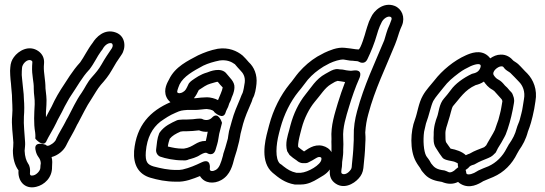

<svg xmlns="http://www.w3.org/2000/svg" viewBox="-20 -760 2326 819"><path d="M59 -33C55 9 83 49 134 37C169 29 203 -2 202 -48C203 -62 204 -76 200 -90C227 -97 251 -117 262 -139L267 -149C272 -160 296 -200 304 -218C308 -227 310 -230 313 -235C332 -270 349 -307 369 -336C385 -361 395 -380 410 -398C427 -417 443 -436 457 -461C469 -483 483 -505 498 -526C518 -554 517 -605 475 -621C425 -640 389 -600 375 -577C354 -550 338 -516 322 -494C288 -457 266 -418 240 -379C229 -362 221 -347 212 -330L200 -305C191 -288 186 -280 176 -260V-282C177 -290 177 -302 178 -313C180 -343 176 -360 174 -383C174 -420 166 -448 167 -477L168 -492C169 -512 161 -529 145 -541C104 -571 58 -543 39 -516C30 -504 25 -490 24 -473L23 -458C23 -446 24 -432 25 -420C28 -398 28 -379 31 -354C31 -329 35 -296 32 -268C28 -227 35 -187 37 -152C37 -141 36 -129 35 -118C35 -86 42 -56 59 -33ZM152 -43C151 -31 136 -15 123 -12C113 -10 106 -10 108 -25C109 -36 108 -51 100 -62C92 -74 86 -92 85 -117C86 -130 88 -142 87 -154C85 -191 80 -227 82 -263C84 -286 84 -314 82 -336C81 -343 82 -350 81 -358C78 -381 77 -402 74 -426C73 -435 72 -444 73 -456L74 -471C74 -475 76 -481 80 -487C92 -504 107 -507 115 -501C118 -499 118 -498 118 -494L117 -479C115 -438 125 -411 124 -382C124 -355 129 -340 128 -315C126 -275 123 -235 130 -195C131 -188 131 -181 131 -177C130 -171 131 -171 131 -168C131 -168 166 -127 179 -160C184 -172 210 -214 220 -236C228 -254 234 -262 244 -282L256 -306C267 -325 273 -338 282 -351C310 -392 330 -430 359 -461L361 -463C382 -490 395 -520 410 -540L416 -548C417 -549 418 -550 418 -551C427 -568 444 -580 457 -575C458 -574 465 -568 457 -554C442 -532 427 -510 413 -485C401 -464 389 -450 372 -431C352 -409 342 -384 328 -364C305 -332 287 -292 270 -260C265 -252 262 -246 258 -238C254 -229 228 -186 221 -170L217 -161C216 -159 210 -152 203 -147C186 -135 179 -137 176 -142C176 -142 125 -161 131 -123C137 -87 152 -91 154 -64C153 -55 152 -52 152 -43Z M866 -198C864 -188 861 -170 858 -159C816 -159 807 -132 764 -126H759C735 -126 718 -130 696 -135C697 -146 701 -159 704 -168C715 -181 728 -189 751 -199C753 -199 756 -199 760 -200H774C792 -200 810 -202 829 -204C841 -199 852 -197 866 -198ZM795 -251C788 -251 781 -250 774 -250H758C754 -250 749 -249 745 -249C742 -249 738 -248 735 -247C709 -235 682 -223 662 -196C661 -194 660 -192 659 -191C650 -169 649 -148 646 -123C644 -108 653 -96 663 -92C685 -84 724 -76 757 -76C778 -74 784 -80 785 -80C796 -83 818 -88 835 -100C851 -109 859 -110 863 -107C866 -105 891 -91 900 -123C904 -138 909 -149 912 -171C913 -179 914 -184 915 -189L927 -236C927 -236 912 -287 885 -259C877 -250 863 -245 848 -250C844 -252 841 -254 833 -254H831C817 -254 806 -251 795 -251ZM862 -295C886 -293 893 -286 894 -282C894 -282 933 -244 943 -282C944 -287 949 -295 953 -304L958 -319C960 -324 965 -331 968 -343C970 -349 979 -365 980 -386C982 -412 958 -430 947 -445C924 -476 874 -455 864 -451C835 -443 815 -428 799 -417C793 -413 790 -409 790 -409C787 -406 785 -404 784 -401C774 -380 772 -374 760 -367C752 -362 739 -360 736 -367C735 -370 738 -381 746 -400C763 -434 804 -457 847 -480C868 -490 892 -497 917 -502C947 -506 967 -497 982 -486C989 -478 997 -468 1005 -460C1016 -449 1027 -434 1024 -408C1022 -393 1018 -372 1015 -364C1007 -348 1007 -344 1004 -338C992 -310 978 -278 969 -244L957 -201C954 -188 953 -173 952 -169L941 -130C938 -118 932 -106 931 -96C922 -63 915 -43 900 -35C890 -29 873 -27 875 -41C875 -41 882 -88 839 -67C814 -55 789 -44 759 -37C749 -35 742 -35 733 -35C696 -35 666 -42 635 -50C609 -58 599 -69 602 -112C607 -174 630 -214 664 -241C687 -257 703 -268 729 -279C751 -289 755 -289 778 -291H815C827 -291 852 -295 862 -295ZM910 -333C897 -340 878 -345 863 -345C849 -345 827 -343 813 -341H807C817 -353 821 -362 828 -376C846 -388 862 -399 877 -403C890 -406 904 -412 909 -411C914 -404 923 -394 930 -387C928 -373 917 -351 910 -333ZM707 -324C621 -287 562 -226 552 -116C548 -57 571 -17 621 -2C652 7 687 15 732 15C770 17 805 2 833 -9C853 24 894 25 924 8C963 -14 972 -55 980 -86C983 -97 987 -107 990 -118L1000 -157C1003 -170 1005 -184 1006 -189L1017 -232C1025 -260 1038 -291 1050 -318C1056 -330 1057 -339 1058 -340C1068 -356 1072 -383 1074 -402C1078 -441 1064 -474 1041 -495C1034 -503 1023 -516 1015 -523C991 -543 955 -559 909 -552C877 -546 851 -536 825 -524C782 -501 727 -476 701 -421C696 -411 675 -379 690 -346C694 -337 700 -330 707 -324Z M1387 -37C1385 -14 1389 4 1405 18C1443 51 1489 25 1510 1C1521 -11 1528 -25 1530 -43L1531 -53C1534 -83 1537 -110 1538 -143C1538 -152 1539 -156 1539 -163V-177C1539 -182 1538 -188 1538 -195C1540 -224 1544 -248 1551 -273C1579 -379 1625 -471 1665 -570C1677 -600 1679 -613 1688 -636L1695 -652C1709 -687 1694 -723 1663 -735C1616 -753 1574 -714 1562 -685L1554 -668C1548 -652 1544 -638 1540 -625C1539 -620 1518 -548 1509 -549L1497 -550C1483 -552 1464 -555 1451 -556C1418 -560 1384 -544 1364 -535L1336 -520C1336 -520 1335 -519 1334 -519C1303 -500 1279 -479 1255 -452C1241 -436 1227 -414 1215 -401C1177 -354 1146 -294 1128 -226L1122 -203C1109 -155 1090 -68 1143 -23C1168 -2 1195 20 1237 27H1242H1264C1293 27 1317 14 1335 3C1349 -6 1371 -15 1387 -37ZM1452 -410C1441 -381 1430 -350 1421 -320C1409 -278 1390 -225 1394 -167C1394 -161 1393 -152 1394 -138V-111C1386 -125 1372 -134 1356 -138C1318 -147 1289 -121 1277 -114C1269 -120 1260 -126 1252 -133C1250 -147 1256 -171 1261 -191L1267 -214C1278 -256 1299 -297 1322 -325C1349 -356 1365 -385 1392 -401L1409 -411C1412 -412 1414 -413 1420 -415C1431 -414 1439 -412 1452 -410ZM1205 -115C1205 -115 1214 -100 1215 -99C1224 -91 1235 -82 1245 -76C1250 -72 1258 -64 1274 -64H1283C1286 -64 1290 -65 1293 -66C1322 -79 1334 -93 1345 -90C1350 -89 1352 -87 1351 -80C1349 -57 1294 -25 1263 -23H1244C1221 -28 1207 -37 1190 -50C1183 -56 1178 -60 1174 -62C1153 -82 1157 -141 1170 -191L1176 -214C1192 -273 1219 -327 1253 -369C1268 -386 1283 -408 1293 -420C1313 -443 1333 -459 1360 -476L1386 -490C1405 -499 1430 -507 1446 -506C1462 -504 1470 -501 1481 -501C1483 -501 1486 -501 1492 -500L1504 -499C1506 -499 1508 -498 1510 -497C1518 -492 1537 -486 1547 -507C1562 -538 1578 -577 1588 -613C1591 -624 1595 -636 1600 -648L1608 -665C1614 -678 1630 -691 1643 -689C1648 -688 1654 -684 1648 -671L1642 -655C1629 -628 1627 -612 1619 -588C1579 -491 1533 -397 1503 -285C1494 -251 1488 -218 1489 -177V-163C1489 -157 1488 -149 1488 -143C1487 -112 1484 -89 1481 -57C1480 -45 1481 -41 1472 -31C1458 -15 1444 -15 1438 -20C1432 -25 1440 -49 1439 -57C1438 -72 1445 -91 1444 -121C1445 -140 1445 -149 1444 -171C1441 -216 1456 -262 1469 -305C1481 -345 1496 -388 1512 -424C1512 -424 1534 -466 1486 -459C1483 -459 1479 -458 1477 -458L1466 -459C1452 -460 1446 -464 1430 -464C1428 -464 1426 -465 1423 -465C1409 -467 1395 -460 1386 -455L1368 -445C1327 -423 1305 -383 1283 -357C1254 -321 1232 -275 1219 -226L1213 -203C1208 -184 1195 -149 1205 -115Z M2044 -412C2052 -401 2062 -387 2081 -377C2086 -374 2090 -371 2097 -362C2103 -355 2110 -348 2115 -342C2119 -338 2122 -335 2123 -328C2120 -311 2117 -290 2113 -276L2106 -249C2103 -239 2096 -223 2091 -206C2082 -187 2069 -168 2060 -151L2054 -140C2047 -134 2047 -133 2045 -132C2023 -123 2006 -118 1984 -105C1980 -104 1974 -101 1967 -98C1952 -113 1925 -122 1902 -126C1896 -135 1888 -145 1883 -153C1880 -158 1880 -172 1880 -186C1879 -209 1886 -220 1893 -246C1901 -269 1906 -298 1912 -307C1942 -341 1962 -376 2009 -397C2018 -399 2033 -404 2044 -412ZM2071 -511C2068 -515 2065 -519 2061 -522C2029 -550 1987 -533 1967 -524C1917 -502 1866 -460 1833 -417C1819 -399 1798 -378 1784 -353C1765 -320 1761 -279 1750 -250C1731 -201 1727 -120 1754 -71C1762 -56 1771 -46 1774 -40C1778 -30 1787 -23 1793 -15C1813 6 1839 12 1865 16C1889 26 1912 27 1934 16C1937 19 1942 23 1946 25C1984 47 2022 25 2041 13C2054 7 2068 2 2084 -5C2130 -25 2164 -60 2186 -105L2194 -119C2210 -142 2223 -165 2232 -199C2236 -210 2242 -225 2245 -237L2252 -264C2257 -284 2261 -306 2264 -328C2273 -378 2255 -420 2229 -447C2217 -458 2204 -474 2190 -487C2182 -494 2175 -497 2170 -501C2159 -514 2141 -528 2116 -527C2099 -527 2084 -520 2071 -511ZM1966 -35C1966 -35 1976 -42 1977 -43C1984 -52 1988 -54 2002 -58C2004 -59 2007 -60 2008 -61C2025 -71 2041 -77 2063 -86C2079 -92 2087 -102 2089 -104C2092 -106 2095 -109 2096 -112L2104 -128C2114 -144 2124 -160 2132 -176L2137 -186C2142 -198 2149 -219 2154 -237L2161 -264C2165 -281 2170 -305 2172 -319C2176 -340 2169 -349 2168 -354C2166 -363 2158 -370 2153 -375C2147 -383 2141 -389 2134 -395C2124 -407 2118 -414 2105 -421C2099 -424 2093 -429 2087 -438C2075 -454 2104 -477 2118 -477C2126 -477 2126 -476 2132 -468C2138 -460 2153 -453 2157 -449C2167 -440 2182 -423 2194 -411C2210 -395 2221 -369 2215 -337C2211 -316 2209 -293 2204 -276L2197 -249C2195 -240 2187 -225 2184 -213C2177 -186 2167 -168 2152 -146C2151 -145 2150 -144 2150 -143L2141 -127C2124 -93 2097 -66 2064 -51C2046 -44 2034 -39 2019 -32C2018 -32 2017 -30 2016 -30C1998 -18 1979 -13 1971 -18C1968 -20 1969 -30 1966 -35ZM1935 -47C1935 -47 1926 -40 1925 -39C1915 -28 1901 -22 1893 -26C1888 -28 1881 -32 1876 -33C1841 -37 1832 -46 1819 -63C1810 -81 1802 -88 1798 -95C1787 -115 1784 -162 1789 -198C1793 -213 1794 -222 1797 -233C1811 -270 1817 -306 1828 -329C1838 -347 1856 -366 1872 -387C1892 -413 1909 -427 1938 -449C1957 -463 1968 -468 1988 -478C2014 -489 2037 -492 2029 -471C2023 -455 2012 -449 1993 -445C1957 -428 1922 -403 1903 -376C1894 -364 1883 -350 1874 -340C1853 -317 1851 -278 1845 -263C1838 -245 1829 -217 1830 -185C1829 -167 1828 -145 1840 -128C1850 -111 1859 -99 1867 -88C1876 -75 1911 -74 1921 -69C1932 -63 1933 -66 1933 -59C1933 -55 1933 -50 1935 -47Z"/></svg>

Font: Dictator
Style: Stencil
Weight: 500
Version: Version MIL.1277